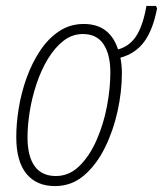

<svg xmlns="http://www.w3.org/2000/svg" viewBox="-20 -619 551 649"><path d="M166 10Q103 10 69 -32Q35 -74 35 -156Q35 -202 43.5 -254Q52 -306 70 -356Q88 -406 115.5 -447.5Q143 -489 180 -513.5Q217 -538 263 -538Q351 -538 379 -452Q417 -462 440 -496.5Q463 -531 475 -599H507L511 -591Q497 -518 467.5 -478Q438 -438 387 -424Q392 -399 392 -372Q392 -310 377.5 -243.5Q363 -177 334.5 -119.5Q306 -62 264 -26Q222 10 166 10ZM169 -24Q214 -24 248.5 -58Q283 -92 306.5 -145.5Q330 -199 341.5 -259.5Q353 -320 353 -374Q353 -435 330 -469.5Q307 -504 260 -504Q224 -504 194.5 -481Q165 -458 142 -420Q119 -382 103.5 -335.5Q88 -289 80.5 -242Q73 -195 73 -155Q73 -91 97 -57.5Q121 -24 169 -24Z"/></svg>

Font: Noto Sans Condensed ExtraLight
Style: Italic
Weight: 200
Width: 3
Italic angle: -12°
Designer: Monotype Design Team
Foundry: Monotype Imaging Inc.
Version: Version 2.013; ttfautohint (v1.8.4.7-5d5b)